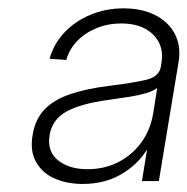

<svg xmlns="http://www.w3.org/2000/svg" viewBox="-20 -757 454 465"><path d="M180.2 -311.5Q142.1 -311.5 112.3 -324.7Q82.5 -337.9 67.4 -364.5Q52.2 -391.1 59.1 -430.7Q65.4 -468.8 88.1 -492.2Q110.8 -515.6 150.4 -529.1Q189.9 -542.5 246.1 -549.3Q302.2 -556.2 334 -563.7Q365.7 -571.3 369.6 -595.7L371.1 -605.5Q377.9 -646.5 350.8 -673.3Q323.7 -700.2 273.9 -700.2Q241.2 -700.2 213.4 -688.7Q185.5 -677.2 166.5 -657.2Q147.5 -637.2 140.6 -611.8L100.1 -614.7Q109.9 -650.4 135.7 -678Q161.6 -705.6 199 -721.2Q236.3 -736.8 279.8 -736.8Q313 -736.8 339.4 -727.5Q365.7 -718.3 384 -700.7Q402.3 -683.1 409.9 -658.9Q417.5 -634.8 412.1 -604.5L364.7 -318.4H323.7L335.9 -392.6H334.5Q312.5 -357.4 272.7 -334.5Q232.9 -311.5 180.2 -311.5ZM191.9 -347.2Q231.9 -347.2 265.4 -363.8Q298.8 -380.4 321.5 -410.9Q344.2 -441.4 351.1 -482.9L360.8 -543.9Q351.1 -536.6 334.2 -531.5Q317.4 -526.4 294.4 -522.7Q271.5 -519 242.7 -515.1Q175.3 -505.9 140.9 -486.8Q106.4 -467.8 100.1 -429.7Q93.8 -390.1 120.6 -368.7Q147.5 -347.2 191.9 -347.2Z"/></svg>

Font: Inter 28pt ExtraLight
Style: Italic
Weight: 250
Italic angle: -9.3988°
Designer: Rasmus Andersson
Foundry: rsms
Version: Version 4.001;git-66647c0bb